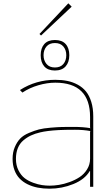

<svg xmlns="http://www.w3.org/2000/svg" viewBox="-20 -1116 662 1147"><path d="M518.1 -330.1 521 -333Q479 -340.8 428.2 -340.8Q366.2 -340.8 330.1 -338.9Q260.3 -335 220.2 -325.2Q189 -317.9 164.8 -306.6Q140.6 -295.4 119.4 -277.3Q98.1 -259.3 86.7 -231.4Q75.2 -203.6 75.2 -167Q75.2 -128.4 90.3 -98.4Q105.5 -68.4 127.4 -51.5Q149.4 -34.7 178.5 -24.2Q207.5 -13.7 231 -10.3Q254.4 -6.8 276.9 -6.8Q302.2 -6.8 332 -11.5Q361.8 -16.1 395.5 -28.3Q429.2 -40.5 455.8 -58.1Q482.4 -75.7 500.2 -104.2Q518.1 -132.8 518.1 -168ZM376 -786.1Q376 -817.4 358.6 -838.1Q341.3 -858.9 308.1 -858.9Q274.9 -858.9 257.6 -838.1Q240.2 -817.4 240.2 -786.1Q240.2 -755.4 257.6 -734.1Q274.9 -712.9 308.1 -712.9Q341.3 -712.9 358.6 -733.6Q376 -754.4 376 -786.1ZM537.1 -420.9V0H518.1V-94.2H516.1Q486.8 -44.4 418.5 -16.6Q350.1 11.2 275.9 11.2Q238.3 11.2 205.6 4.9Q172.9 -1.5 145 -15.1Q117.2 -28.8 97.4 -49.3Q77.6 -69.8 66.4 -99.9Q55.2 -129.9 55.2 -167Q55.2 -206.5 68.4 -237.3Q81.5 -268.1 100.3 -287.8Q119.1 -307.6 152.6 -321.8Q186 -335.9 212.6 -342.8Q239.3 -349.6 283 -353.3Q326.7 -356.9 351.3 -357.4Q376 -357.9 418.9 -357.9Q479.5 -357.9 521 -350.1L518.1 -353V-417Q518.1 -622.1 310.1 -622.1Q262.2 -622.1 209.7 -606.9Q157.2 -591.8 113.8 -563L99.1 -578.1Q194.8 -639.2 310.1 -639.2Q349.1 -639.2 382.1 -632.6Q415 -626 444.3 -610.1Q473.6 -594.2 493.7 -569.6Q513.7 -544.9 525.4 -507.1Q537.1 -469.2 537.1 -420.9ZM394 -786.1Q394 -744.1 372.1 -719.5Q350.1 -694.8 308.1 -694.8Q266.1 -694.8 244.6 -719.2Q223.1 -743.7 223.1 -786.1Q223.1 -828.6 244.6 -852.8Q266.1 -877 308.1 -877Q350.6 -877 372.3 -852.8Q394 -828.6 394 -786.1ZM388.2 -1096.2 408.2 -1076.2 225.1 -903.8 215.8 -913.1Z"/></svg>

Font: Sinkin Sans 100 Thin
Style: Regular
Weight: 100
Designer: Keith Bates
Foundry: K-Type
Version: Sinkin Sans (version 1.0)  by Keith Bates   •   © 2014   www